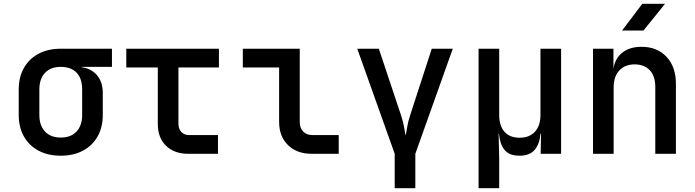

<svg xmlns="http://www.w3.org/2000/svg" viewBox="-20 -805 3640 1005"><path d="M298 10Q231 10 181.5 -16.5Q132 -43 105 -91Q78 -139 78 -203V-337Q78 -401 105 -449Q132 -497 181.5 -523.5Q231 -550 298 -550H566V-455H408V-453Q459 -446 488.5 -410.5Q518 -375 518 -319V-203Q518 -139 491 -91Q464 -43 414.5 -16.5Q365 10 298 10ZM298 -85Q351 -85 380.5 -116.5Q410 -148 410 -203V-337Q410 -395 380.5 -425Q351 -455 298 -455Q245 -455 215.5 -423.5Q186 -392 186 -337V-203Q186 -148 215.5 -116.5Q245 -85 298 -85Z M965 0Q892 0 849 -42Q806 -84 806 -156V-452H641V-550H1126V-452H914V-157Q914 -131 929 -114.5Q944 -98 970 -98H1121V0Z M1611 0Q1534 0 1487.5 -45.5Q1441 -91 1441 -167V-452H1251V-550H1549V-167Q1549 -135 1567 -116.5Q1585 -98 1616 -98H1753V0Z M2046 180V0L1850 -550H1963L2079 -202Q2090 -169 2095 -140.5Q2100 -112 2103 -95Q2107 -112 2111.5 -140.5Q2116 -169 2127 -202L2240 -550H2350L2154 0V180Z M2485 180V-550H2593V-203Q2593 -147 2620.5 -115.5Q2648 -84 2700 -84Q2751 -84 2780 -115.5Q2809 -147 2809 -203V-550H2917V0H2810L2812 -105H2809Q2805 -52 2779 -21Q2753 10 2699 10Q2645 10 2620.5 -21Q2596 -52 2592 -105H2590L2593 23V180Z M3084 0V-550H3191V-445Q3199 -499 3237.5 -529.5Q3276 -560 3338 -560Q3420 -560 3469 -507.5Q3518 -455 3518 -366V0H3410V-350Q3410 -407 3381 -437.5Q3352 -468 3302 -468Q3251 -468 3221.5 -436Q3192 -404 3192 -347V0ZM3236 -645 3342 -785H3461L3348 -645Z"/></svg>

Font: JetBrains Mono NL SemiBold
Style: Regular
Weight: 600
Designer: Philipp Nurullin, Konstantin Bulenkov
Foundry: JetBrains
Version: Version 2.304; ttfautohint (v1.8.4.7-5d5b)